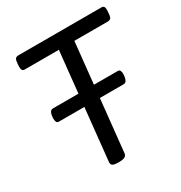

<svg xmlns="http://www.w3.org/2000/svg" viewBox="-165 -821 892 944"><g transform="rotate(-30 281.0 -349.0)"><path d="M545 -700Q562 -700 562 -678Q562 -661 559 -642.5Q556 -624 537 -624H347L284 -20Q281 2 242 2H234Q219 2 210.5 -0.5Q202 -3 199 -8Q196 -13 196 -20L259 -624H65Q48 -624 48 -646Q48 -663 51 -681.5Q54 -700 73 -700ZM457 -389Q467 -389 470.5 -382Q474 -375 474 -363Q474 -357 472.5 -346.5Q471 -336 466 -327Q461 -318 449 -318H83Q73 -318 69.5 -325.5Q66 -333 66 -345Q66 -351 67.5 -361.5Q69 -372 74 -380.5Q79 -389 91 -389Z"/></g></svg>

Font: Asap VF Beta
Style: Italic
Weight: 400
Italic angle: -6°
Designer: Pablo Cosgaya
Foundry: Pablo Cosgaya
Version: Version 1.007